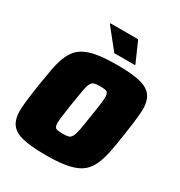

<svg xmlns="http://www.w3.org/2000/svg" viewBox="-207 -1038 1110 1187"><g transform="rotate(30 347.5 -445.0)"><path d="M15 0ZM292 8Q179 8 119.5 -9Q60 -26 37.5 -66.5Q15 -107 20 -174.5Q25 -242 41 -344Q52 -412 61.5 -464.5Q71 -517 86 -556Q101 -595 123.5 -621.5Q146 -648 182.5 -664.5Q219 -681 272.5 -688.5Q326 -696 401 -696Q514 -696 573.5 -679Q633 -662 655.5 -621.5Q678 -581 673 -513.5Q668 -446 652 -344Q642 -276 632 -223.5Q622 -171 607 -132Q592 -93 569.5 -66.5Q547 -40 510.5 -23.5Q474 -7 420.5 0.5Q367 8 292 8ZM318 -159Q344 -159 359 -162.5Q374 -166 383.5 -183.5Q393 -201 400 -238.5Q407 -276 417 -344Q428 -412 432.5 -449.5Q437 -487 433 -504.5Q429 -522 415 -525.5Q401 -529 375 -529Q349 -529 334 -525.5Q319 -522 309.5 -504.5Q300 -487 293.5 -449.5Q287 -412 276 -344Q266 -276 261 -238.5Q256 -201 260 -183.5Q264 -166 278 -162.5Q292 -159 318 -159ZM347 -750 233 -893 234 -898H432L495 -755V-750Z"/></g></svg>

Font: Azeri Sans Black
Style: Italic
Weight: 900
Designer: Hector Gatti & Omnibus-Type (original fonts) / Cristiano Sobral (main changes and remastering)
Foundry: Omnibus-Type
Version: Version 0.07;August 21, 2020;FontCreator 13.0.0.2681 64-bit;